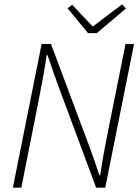

<svg xmlns="http://www.w3.org/2000/svg" viewBox="-20 -861 644 881"><path d="M39 0H78L161 -419C173 -480 185 -543 194 -608H198C214 -560 232 -510 246 -471L421 0H463L595 -659H556L473 -246C461 -184 449 -122 440 -57H436C421 -103 403 -154 388 -194L214 -659H171ZM384 -709H424L558 -822L540 -841L408 -741H404L311 -839L290 -823Z"/></svg>

Font: Source Sans Pro Light
Style: Italic
Weight: 300
Italic angle: -11°
Designer: Paul D. Hunt
Foundry: Adobe Systems Incorporated
Version: Version 3.006;hotconv 1.0.111;makeotfexe 2.5.65597